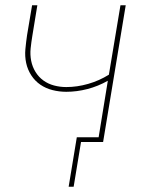

<svg xmlns="http://www.w3.org/2000/svg" viewBox="-20 -540 540 730"><path d="M241 170 272 -18H355L390 -233Q353 -212 312.5 -201.5Q272 -191 232 -191Q205 -191 179.5 -197.5Q154 -204 133.5 -218Q113 -232 99 -253.5Q85 -275 79.5 -300.5Q74 -326 76.5 -353Q79 -380 83 -407L102 -520H122L103 -404Q99 -380 96.5 -356Q94 -332 98.5 -309Q103 -286 115 -266.5Q127 -247 145 -234Q163 -221 185.5 -215Q208 -209 232 -209Q273 -209 315 -221Q357 -233 394 -256L438 -520H458L372 0H288L260 170Z"/></svg>

Font: Iosevka Term Curly Th Obl
Style: Regular
Weight: 100
Italic angle: -9°
Designer: Belleve Invis
Foundry: Belleve Invis
Version: Version 32.3.0